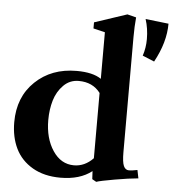

<svg xmlns="http://www.w3.org/2000/svg" viewBox="-53 -775 761 840"><g transform="rotate(5 327.5 -355.0)"><path d="M400.4 15.6 382.3 5.4 380.4 -29.8Q328.1 11.2 242.7 11.2Q170.9 11.2 120.1 -18.3Q69.3 -47.9 44.9 -97.9Q20.5 -147.9 20.5 -213.4Q20.5 -324.2 91.8 -392.3Q163.1 -460.4 273.4 -460.4Q344.7 -460.4 381.3 -435.1V-639.6L330.1 -651.9V-678.7L472.7 -726.1L511.7 -716.3Q507.8 -676.3 507.8 -629.4V-124Q507.8 -80.6 515.4 -63.7Q522.9 -46.9 538.6 -46.9Q551.8 -46.9 575.7 -51.8L583 -15.6Q543 -12.2 479.7 -1.2Q416.5 9.8 400.4 15.6ZM555.2 -552.2Q566.9 -587.4 566.9 -625.5Q566.9 -671.9 553.7 -712.9L655.3 -701.2Q655.3 -619.1 606.9 -530.8ZM296.9 -47.9Q344.2 -47.9 381.3 -86.4V-373Q347.7 -417.5 286.1 -417.5Q247.1 -417.5 219.5 -389.9Q191.9 -362.3 179.9 -322.3Q168 -282.2 168 -235.8Q168 -155.3 203.9 -101.6Q239.7 -47.9 296.9 -47.9Z"/></g></svg>

Font: Elstob 8pt
Style: Bold
Weight: 700
Designer: Peter S. Baker
Version: Version 1.015